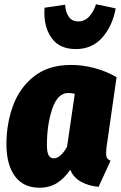

<svg xmlns="http://www.w3.org/2000/svg" viewBox="-20 -856 564 896"><path d="M524 -496 477 -168Q475 -148 475 -141Q475 -127 479.5 -119Q484 -111 496 -106L440 16Q394 12 358 -8Q322 -28 308 -64Q280 -23 245.5 -1.5Q211 20 164 20Q89 20 49.5 -34Q10 -88 10 -183Q10 -278 40.5 -362Q71 -446 138.5 -499.5Q206 -553 312 -553Q366 -553 420.5 -538.5Q475 -524 524 -496ZM199 -180Q199 -144 207.5 -130.5Q216 -117 231 -117Q262 -117 293 -171L329 -418Q314 -422 298 -422Q249 -422 224 -348.5Q199 -275 199 -180ZM187 -798Q187 -813 188 -820L284 -834Q286 -798 301.5 -777Q317 -756 345 -756Q374 -756 395 -777.5Q416 -799 428 -836L520 -817Q505 -735 457.5 -681Q410 -627 334 -627Q260 -627 223.5 -675Q187 -723 187 -798Z"/></svg>

Font: Fira Sans Condensed Black
Style: Italic
Weight: 900
Width: 3
Italic angle: -8°
Designer: Carrois Corporate & Edenspiekermann AG
Foundry: Carrois Corporate GbR & Edenspiekermann AG
Version: Version 4.203